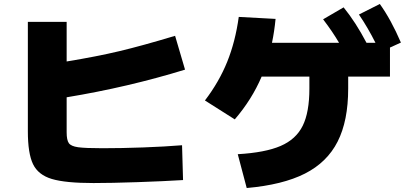

<svg xmlns="http://www.w3.org/2000/svg" viewBox="-20 -875 2040 965"><path d="M120 -215V-765H315V-566Q467 -591 580.5 -618Q694 -645 860 -695L910 -525Q624 -437 315 -386V-210Q315 -171 326 -155.5Q337 -140 372.5 -135Q408 -130 495 -130Q591 -130 700 -134Q809 -138 895 -145L900 30Q803 36 670.5 40.5Q538 45 450 45Q309 45 240.5 24.5Q172 4 146 -50Q120 -104 120 -215Z M1535 -430V-490H1295Q1246 -375 1160 -275L1010 -370Q1081 -463 1122 -564.5Q1163 -666 1180 -790L1365 -780Q1359 -717 1347 -660H1684Q1654 -712 1604 -778L1707 -838Q1768 -763 1822 -660H1867Q1829 -736 1784 -802L1889 -855Q1945 -777 1995 -661L1940 -636V-490H1730V-430Q1730 -268 1677 -163.5Q1624 -59 1512.5 -2.5Q1401 54 1220 70L1175 -100Q1313 -108 1390.5 -141.5Q1468 -175 1501.5 -243Q1535 -311 1535 -430Z"/></svg>

Font: Enso Black
Style: Regular
Weight: 900
Designer: Coji Morishita
Foundry: UNDERFOREST DESIGN
Version: Version 1.000